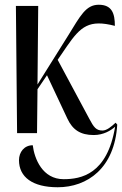

<svg xmlns="http://www.w3.org/2000/svg" viewBox="-20 -561 514 809"><path d="M52 0H136L138 -185L178 -244L264 -61C286 -14 319 8 375 8C416 8 447 -11 465 -27C432 174 321 194 248 194C159 194 125 108 118 51C82 51 60 80 60 114C60 185 117 228 223 228C348 228 463 148 474 -36L467 -44C450 -28 430 -11 412 -11C385 -11 375 -25 356 -61L223 -309L262 -366C320 -450 356 -480 464 -452C464 -504 452 -541 396 -541C341 -541 318 -493 267 -411L138 -205L141 -536H47Z"/></svg>

Font: Noto Serif Display ExtraCondensed
Style: Regular
Weight: 400
Width: 2
Designer: Monotype Design Team
Foundry: Monotype Imaging Inc.
Version: Version 2.009